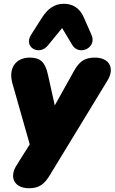

<svg xmlns="http://www.w3.org/2000/svg" viewBox="-20 -810 609 1020"><path d="M134 190C188 190 216 169 247 117C250 111 254 106 257 100L267 84L552 -384C590 -447 562 -504 484 -504C430 -504 401 -484 372 -431L271 -250L235 -412C220 -481 194 -504 138 -504C64 -504 23 -448 46 -367L138 -43L83 44L76 56L67 70C28 132 56 190 134 190ZM466 -625 425 -718C405 -764 369 -790 319 -790C269 -790 232 -762 203 -716L145 -625C103 -559 188 -512 234 -568L310 -661L364 -571C400 -511 497 -556 466 -625Z"/></svg>

Font: SN Pro Black
Style: Italic
Weight: 900
Italic angle: -9°
Designer: Tobias Whetton
Foundry: Supernotes
Version: Version 1.001;Glyphs 3.2 (3249)